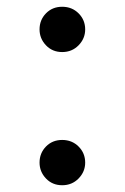

<svg xmlns="http://www.w3.org/2000/svg" viewBox="-20 -533 369 568"><path d="M164 15Q135 15 116 -5Q97 -25 97 -52Q97 -80 116 -99.5Q135 -119 164 -119Q193 -119 212.5 -99.5Q232 -80 232 -52Q232 -25 212.5 -5Q193 15 164 15ZM164 -379Q135 -379 116 -399Q97 -419 97 -446Q97 -474 116 -493.5Q135 -513 164 -513Q193 -513 212.5 -493.5Q232 -474 232 -446Q232 -419 212.5 -399Q193 -379 164 -379Z"/></svg>

Font: Noto Serif KR ExtraLight Medium
Style: Regular
Weight: 500
Version: Version 2.002-H1;hotconv 1.1.0;makeotfexe 2.6.0